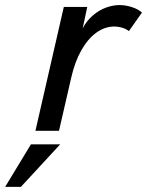

<svg xmlns="http://www.w3.org/2000/svg" viewBox="-118 -515 579 756"><path d="M133.3 -487.8H225.6L207.5 -403.3Q223.6 -434.1 248.3 -454.8Q272.9 -475.6 300.3 -485.4Q327.6 -495.1 352.1 -495.1Q376 -495.1 401.1 -487.1Q426.3 -479 440.9 -465.3L389.6 -392.6Q377.4 -401.9 362.3 -406.2Q347.2 -410.6 332.5 -410.6Q294.4 -410.6 260.7 -386Q227.1 -361.3 201.9 -316.4Q176.8 -271.5 163.1 -211.9L114.3 0H21.5ZM-97.7 220.7 3.9 53.2H119.1L-35.6 220.7Z"/></svg>

Font: Acari Sans Medium
Style: Italic
Weight: 500
Italic angle: -13°
Designer: Alfredo Marco Pradil and Stefan Peev
Foundry: Hanken Design Co.
Version: Version 1.045